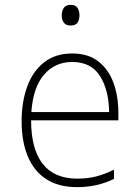

<svg xmlns="http://www.w3.org/2000/svg" viewBox="-20 -760 570 790"><path d="M298 10Q219 10 168.5 -24Q118 -58 93.5 -118.5Q69 -179 69 -261Q69 -341 92 -404Q115 -467 161.5 -503.5Q208 -540 277 -540Q343 -540 385 -507Q427 -474 447 -419Q467 -364 467 -296V-265H108Q108 -147 155.5 -86Q203 -25 298 -25Q340 -25 375.5 -34Q411 -43 449 -62V-24Q380 10 298 10ZM429 -299Q428 -389 391.5 -447Q355 -505 277 -505Q206 -505 161 -452.5Q116 -400 109 -299ZM271 -655Q251 -655 242.5 -667Q234 -679 234 -697Q234 -715 242.5 -727.5Q251 -740 271 -740Q291 -740 299 -727.5Q307 -715 307 -697Q307 -680 299.5 -667.5Q292 -655 271 -655Z"/></svg>

Font: Noto Sans Mono Condensed ExtraLight
Style: Regular
Weight: 200
Width: 3
Designer: Monotype Design Team
Foundry: Monotype Imaging Inc.
Version: Version 2.014; ttfautohint (v1.8.4.7-5d5b)